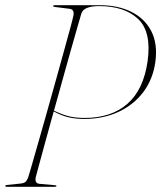

<svg xmlns="http://www.w3.org/2000/svg" viewBox="-22 -720 621 740"><path d="M577 -483Q568 -415.5 530.8 -365.8Q493.5 -316 434.8 -288.8Q376 -261.5 302 -261.5Q271.5 -261.5 244 -267.5Q216.5 -273.5 185 -290.5Q167 -226 151.8 -170Q136.5 -114 126.8 -78.2Q117 -42.5 116 -38Q110.5 -13 130.5 -11.5L191 -6Q195.5 -5.5 195.5 -3Q195.5 0 189.5 0H3.5Q-1.5 0 -1.5 -3Q-1.5 -6.5 3.5 -7L57 -12.5Q70.5 -14 76 -18.8Q81.5 -23.5 86.5 -36Q88 -39.5 97.5 -72.8Q107 -106 122 -158.2Q137 -210.5 154.8 -273.2Q172.5 -336 190.2 -399.5Q208 -463 223.2 -518.5Q238.5 -574 248.8 -611.8Q259 -649.5 261 -660Q265.5 -683.5 246.5 -686L191 -693Q185 -694 183.8 -695Q182.5 -696 182.5 -697Q182.5 -700 190.5 -700H362Q432.5 -700 484 -674.5Q535.5 -649 560.8 -600.5Q586 -552 577 -483ZM291.5 -667.5Q288.5 -657.5 278 -621.2Q267.5 -585 252.5 -531.8Q237.5 -478.5 220.2 -416.5Q203 -354.5 186 -293.5Q218.5 -278 244 -271.8Q269.5 -265.5 304 -265.5Q407 -265.5 469.2 -320Q531.5 -374.5 547 -485Q562.5 -597.5 510.2 -647Q458 -696.5 360 -696.5Q300 -696.5 291.5 -667.5Z"/></svg>

Font: Fraunces 144pt S000 Thin
Style: Italic
Weight: 100
Italic angle: -16°
Version: Version 1.000; ttfautohint (v1.8.3)